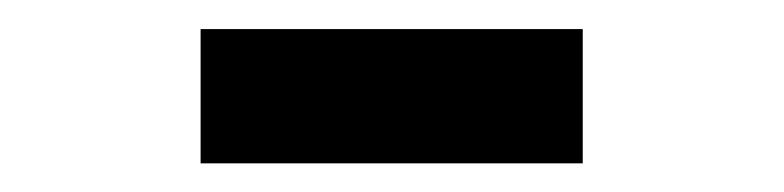

<svg xmlns="http://www.w3.org/2000/svg" viewBox="-20 -954 547 134"><path d="M386.7 -840H120V-933.7H386.7Z"/></svg>

Font: Manrope Variable Light
Style: Regular
Weight: 200
Designer: Mikhail Sharanda
Foundry: Mikhail Sharanda
Version: Version 4.505